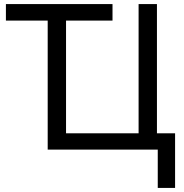

<svg xmlns="http://www.w3.org/2000/svg" viewBox="-20 -734 902 942"><path d="M754 188V0H214V-633H9V-714H532V-633H304V-80H660V-714H750V-80H839V188Z"/></svg>

Font: TSCustom
Style: Regular
Weight: 400
Designer: Monotype Design Team
Foundry: Monotype Imaging Inc.
Version: Version 2.004; ttfautohint (v1.8.3) -l 8 -r 50 -G 200 -x 14 